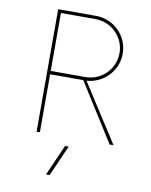

<svg xmlns="http://www.w3.org/2000/svg" viewBox="-87 -660 725 919"><g transform="rotate(10 275.0 -200.5)"><path d="M313.5 -281.7C396 -286.6 461.9 -355.5 461.9 -439C461.9 -525.4 391.1 -595.2 304.7 -595.2H120.6V0H136.7V-281.7H297.9L475.6 0H494.6ZM136.7 -297.9V-579.6H304.7C382.8 -579.6 446.3 -516.6 446.3 -439C446.3 -360.4 383.3 -297.9 304.7 -297.9ZM200.7 193.8H218.3L284.2 43.9H266.6Z"/></g></svg>

Font: Now Thin
Style: Regular
Weight: 100
Designer: Alfredo Marco Pradil
Foundry: Alfredo Marco Pradil
Version: Version 1.200;hotconv 1.0.109;makeotfexe 2.5.65596